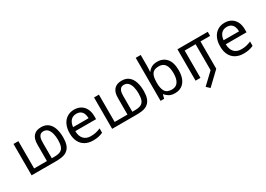

<svg xmlns="http://www.w3.org/2000/svg" viewBox="3 -1742 4073 2936"><g transform="rotate(-30 2039.5 -274.0)"><path d="M580 -566Q655 -566 703 -527.5Q751 -489 774 -420.5Q797 -352 797 -262Q797 -192 782 -142Q767 -92 734 -60Q711 -37 681 -24Q651 -11 610.5 -5.5Q570 0 512 0H88V-554H174V-72H400V-355Q400 -417 411.5 -453.5Q423 -490 445 -515Q468 -540 500 -553Q532 -566 580 -566ZM578 -494Q561 -494 545 -488.5Q529 -483 518 -471Q502 -453 494 -426.5Q486 -400 486 -338V-72H533Q601 -72 639 -91Q677 -110 693 -153Q709 -196 709 -267Q709 -331 695.5 -382Q682 -433 653.5 -463.5Q625 -494 578 -494Z M1150 -546Q1219 -546 1268.5 -516Q1318 -486 1344.5 -431.5Q1371 -377 1371 -304V-251H1004Q1006 -160 1050.5 -112.5Q1095 -65 1175 -65Q1226 -65 1265.5 -74.5Q1305 -84 1347 -102V-25Q1306 -7 1266 1.5Q1226 10 1171 10Q1095 10 1036.5 -21Q978 -52 945.5 -113.5Q913 -175 913 -264Q913 -352 942.5 -415Q972 -478 1025.5 -512Q1079 -546 1150 -546ZM1149 -474Q1086 -474 1049.5 -433.5Q1013 -393 1006 -321H1279Q1279 -367 1265 -401Q1251 -435 1222.5 -454.5Q1194 -474 1149 -474Z M2002 -566Q2077 -566 2125 -527.5Q2173 -489 2196 -420.5Q2219 -352 2219 -262Q2219 -192 2204 -142Q2189 -92 2156 -60Q2133 -37 2103 -24Q2073 -11 2032.5 -5.5Q1992 0 1934 0H1510V-554H1596V-72H1822V-355Q1822 -417 1833.5 -453.5Q1845 -490 1867 -515Q1890 -540 1922 -553Q1954 -566 2002 -566ZM2000 -494Q1983 -494 1967 -488.5Q1951 -483 1940 -471Q1924 -453 1916 -426.5Q1908 -400 1908 -338V-72H1955Q2023 -72 2061 -91Q2099 -110 2115 -153Q2131 -196 2131 -267Q2131 -331 2117.5 -382Q2104 -433 2075.5 -463.5Q2047 -494 2000 -494Z M2453 -575Q2453 -541 2451.5 -511.5Q2450 -482 2448 -465H2453Q2476 -499 2516 -522Q2556 -545 2619 -545Q2719 -545 2779.5 -475.5Q2840 -406 2840 -268Q2840 -176 2812.5 -114Q2785 -52 2735 -21Q2685 10 2619 10Q2556 10 2516 -13Q2476 -36 2453 -68H2446L2428 0H2365V-760H2453ZM2604 -472Q2547 -472 2514 -450.5Q2481 -429 2467 -384.5Q2453 -340 2453 -271V-267Q2453 -168 2485.5 -115.5Q2518 -63 2606 -63Q2678 -63 2713.5 -116Q2749 -169 2749 -269Q2749 -370 2713.5 -421Q2678 -472 2604 -472Z M3126 212 3069 159 3262 -24V-482H3069V0H2983V-554H3518V-482H3348V0Z M3807 -546Q3876 -546 3925.5 -516Q3975 -486 4001.5 -431.5Q4028 -377 4028 -304V-251H3661Q3663 -160 3707.5 -112.5Q3752 -65 3832 -65Q3883 -65 3922.5 -74.5Q3962 -84 4004 -102V-25Q3963 -7 3923 1.5Q3883 10 3828 10Q3752 10 3693.5 -21Q3635 -52 3602.5 -113.5Q3570 -175 3570 -264Q3570 -352 3599.5 -415Q3629 -478 3682.5 -512Q3736 -546 3807 -546ZM3806 -474Q3743 -474 3706.5 -433.5Q3670 -393 3663 -321H3936Q3936 -367 3922 -401Q3908 -435 3879.5 -454.5Q3851 -474 3806 -474Z"/></g></svg>

Font: tamil25
Style: Book
Weight: 400
Designer: Jelle Bosma - Monotype Design Team
Foundry: Monotype Imaging Inc.
Version: Version 2.003